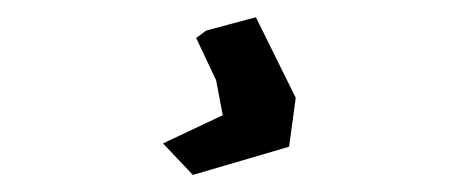

<svg xmlns="http://www.w3.org/2000/svg" viewBox="-20 -34 540 226"><path d="M222.7 2 210.9 10.7 234.4 60.5 242.2 101.6 171.9 134.8 207 171.9 320.3 138.7 328.1 81.1 281.2 -13.7Z"/></svg>

Font: MaokenAssortedSans-Lite
Style: Lite
Weight: 400
Version: Version 1.400